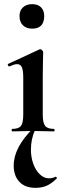

<svg xmlns="http://www.w3.org/2000/svg" viewBox="-20 -633 303 925"><path d="M39 0Q36 0 36 -6Q36 -12 39 -12Q70 -12 81 -26.5Q92 -41 92 -81V-260Q92 -293 85.5 -308.5Q79 -324 62 -324Q55 -324 45.5 -321Q36 -318 25 -313Q21 -312 18.5 -318Q16 -324 19 -325L170 -395Q172 -396 173 -396Q178 -396 183 -391Q188 -386 188 -382Q188 -370 187 -342Q186 -314 186 -262V-81Q186 -41 197.5 -26.5Q209 -12 240 -12Q243 -12 243 -6Q243 0 240 0Q220 0 194 -1Q168 -2 139 -2Q111 -2 85 -1Q59 0 39 0ZM135 -495Q107 -495 90.5 -511Q74 -527 74 -556Q74 -582 90.5 -597.5Q107 -613 135 -613Q163 -613 178 -597.5Q193 -582 193 -556Q193 -495 135 -495ZM150 272Q101 272 73.5 243Q46 214 46 165Q46 121 69.5 76Q93 31 140 -15L150 -10Q139 15 134 38.5Q129 62 129 88Q129 125 140.5 156.5Q152 188 172 207Q192 226 215 226Q225 226 233 224Q241 222 246 219Q249 217 252.5 221Q256 225 253 227Q229 251 205.5 261.5Q182 272 150 272Z"/></svg>

Font: Cormorant Light
Style: Regular
Weight: 300
Designer: Christian Thalmann (Catharsis Fonts)
Foundry: Catharsis Fonts
Version: Version 4.000